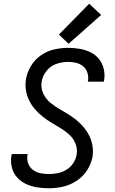

<svg xmlns="http://www.w3.org/2000/svg" viewBox="-20 -999 616 1027"><path d="M242 8Q279 8 317 -0.5Q355 -9 389.5 -31.5Q424 -54 446 -88.5Q468 -123 475 -161Q480 -195 473 -228Q466 -261 449 -288.5Q432 -316 409 -338.5Q386 -361 359.5 -378.5Q333 -396 304.5 -412Q276 -428 251 -448Q226 -468 211.5 -498.5Q197 -529 203 -563Q208 -594 229.5 -620.5Q251 -647 282 -657.5Q313 -668 344 -668Q366 -668 387 -663Q408 -658 424.5 -644.5Q441 -631 447.5 -610Q454 -589 451 -567Q450 -564 449 -562H535Q536 -566 537 -571Q542 -602 534.5 -632Q527 -662 508.5 -684.5Q490 -707 463 -720Q436 -733 405.5 -738Q375 -743 344 -743Q307 -743 269.5 -734.5Q232 -726 199 -703Q166 -680 145.5 -646Q125 -612 119 -575Q114 -544 119 -514.5Q124 -485 137 -459.5Q150 -434 169 -412.5Q188 -391 210.5 -373.5Q233 -356 257.5 -341.5Q282 -327 306.5 -312Q331 -297 352 -277.5Q373 -258 384 -230.5Q395 -203 390 -172Q386 -148 372 -126.5Q358 -105 336 -91.5Q314 -78 289.5 -73Q265 -68 242 -68Q218 -68 196 -72.5Q174 -77 156 -90.5Q138 -104 130.5 -125.5Q123 -147 127 -170L128 -175H43Q42 -171 41 -166Q36 -134 43.5 -103.5Q51 -73 71 -50.5Q91 -28 119 -15Q147 -2 178 3Q209 8 242 8ZM347 -765 521 -919 457 -979 295 -814Z"/></svg>

Font: Iosevka Sparkle Oblique
Style: Regular
Weight: 400
Italic angle: -9°
Designer: Belleve Invis
Foundry: Belleve Invis
Version: Version 4.5.0; ttfautohint (v1.8.3)